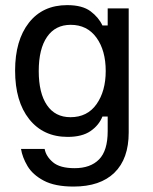

<svg xmlns="http://www.w3.org/2000/svg" viewBox="-20 -532 582 731"><path d="M260 178.3Q189.2 178.3 146.7 155.8Q104.2 133.3 84.6 100Q65 66.7 60 35H150Q155 63.3 181.7 85.8Q208.3 108.3 264.2 108.3Q324.2 108.3 357.1 75Q390 41.7 390 -32.5V-88.3H370Q356.7 -55 324.6 -32.9Q292.5 -10.8 237.5 -10.8Q145 -10.8 91.2 -78.3Q37.5 -145.8 37.5 -263.3Q37.5 -378.3 90 -445.4Q142.5 -512.5 235.8 -512.5Q293.3 -512.5 324.6 -489.2Q355.8 -465.8 370 -435H390V-500H470V-27.5Q470 72.5 415.8 125.4Q361.7 178.3 260 178.3ZM248.3 -85.8Q312.5 -85.8 347.5 -135.4Q382.5 -185 382.5 -261.7Q382.5 -340 347.1 -388.8Q311.7 -437.5 249.2 -437.5Q190.8 -437.5 159.2 -391.7Q127.5 -345.8 127.5 -261.7Q127.5 -177.5 158.8 -131.7Q190 -85.8 248.3 -85.8Z"/></svg>

Font: Familjen Grotesk GF
Style: Regular
Weight: 400
Designer: Anders Wikstroem, Jonas Baeckman, Matilda Gysing, Kristian Moeller
Foundry: Familjen STHLM AB
Version: Version 2.000; Beta; Release 4; Build 6